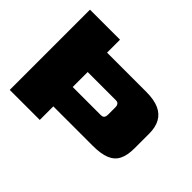

<svg xmlns="http://www.w3.org/2000/svg" viewBox="-141 -908 1142 1142"><g transform="rotate(45 430.0 -337.5)"><path d="M42 0H294.5V-114H626Q693.5 -114 734.5 -130.5Q775.5 -147 794 -183.2Q812.5 -219.5 812.5 -280V-402.5Q812.5 -457 792.2 -493.2Q772 -529.5 730.8 -547.8Q689.5 -566 626 -566H294.5V-675H42ZM294.5 -277V-403H532Q543 -403 548.8 -398.5Q554.5 -394 557 -387Q559.5 -380 559.5 -372V-310.5Q559.5 -302 557.5 -294.2Q555.5 -286.5 549.5 -281.8Q543.5 -277 532 -277Z"/></g></svg>

Font: Anybody Expanded Black
Style: Regular
Weight: 900
Width: 7
Designer: Tyler Finck
Foundry: Etcetera Type Company
Version: Version 1.113;gftools[0.9.25]